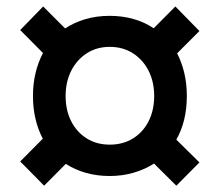

<svg xmlns="http://www.w3.org/2000/svg" viewBox="-20 -630 680 594"><path d="M116.5 -55.5 42.5 -130.5 112.5 -201Q97.5 -229 89.8 -262.2Q82 -295.5 82 -333Q82 -371 90 -404.2Q98 -437.5 113 -466L42.5 -537L113.5 -610L181.5 -542Q209.5 -560.5 244.2 -570.8Q279 -581 319.5 -581Q358.5 -581 393 -571.2Q427.5 -561.5 455.5 -542.5L522.5 -610L597 -534L528 -465Q542.5 -436.5 550.2 -403.8Q558 -371 558 -333Q558 -294 549.8 -260Q541.5 -226 525.5 -198L597 -127.5L525.5 -55.5L456.5 -124Q428.5 -106 393.8 -95.8Q359 -85.5 319.5 -85.5Q280 -85.5 245.8 -95.2Q211.5 -105 183.5 -123ZM319.5 -182.5Q360.5 -182.5 391.5 -201.8Q422.5 -221 439.8 -255Q457 -289 457 -333Q457 -376.5 439.8 -410.8Q422.5 -445 391.5 -465Q360.5 -485 319.5 -485Q279 -485 248.2 -465Q217.5 -445 200.2 -410.8Q183 -376.5 183 -333Q183 -289 200.2 -255Q217.5 -221 248.2 -201.8Q279 -182.5 319.5 -182.5Z"/></svg>

Font: Overpass Medium
Style: Regular
Weight: 500
Designer: Delve Withrington, Dave Bailey, Thomas Jockin
Foundry: Delve Fonts LLC
Version: Version 4.000